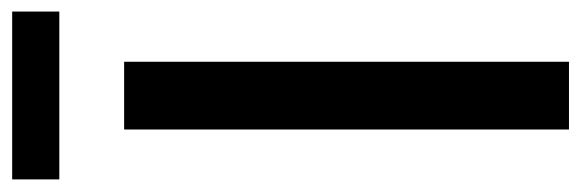

<svg xmlns="http://www.w3.org/2000/svg" viewBox="-344 -612 951 314"><g transform="rotate(-90 131.0 -455.5)"><path d="M186.5 -727.5V0H75.7V-727.5ZM268.6 -910.6V-833.5H-5.9V-910.6Z"/></g></svg>

Font: Inter 20pt Medium
Style: Regular
Weight: 500
Version: Version 4.001;git-66647c0bb